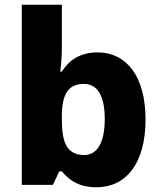

<svg xmlns="http://www.w3.org/2000/svg" viewBox="-20 -780 678 810"><path d="M241 -585V-760H72V0H203L230 -57H241C269 -24 308 10 387 10C510 10 594 -88 594 -276C594 -461 511 -559 392 -559C315 -559 269 -523 241 -478H234C238 -504 241 -545 241 -585ZM334 -426C391 -426 422 -376 422 -278C422 -179 390 -126 336 -126C264 -126 241 -176 241 -273V-294C242 -383 268 -426 334 -426Z"/></svg>

Font: Noto Sans Bengali UI ExtraBold
Style: Regular
Weight: 800
Designer: Jelle Bosma - Monotype Design Team
Foundry: Monotype Imaging Inc.
Version: Version 2.003